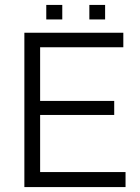

<svg xmlns="http://www.w3.org/2000/svg" viewBox="-20 -760 568 780"><path d="M490 -61V0H79V-627H481V-568H143V-350H444V-293H143V-61ZM407 -740V-681H343V-740ZM233 -740V-681H168V-740Z"/></svg>

Font: Blinker Light
Style: Regular
Weight: 300
Designer: Juergen Huber
Foundry: supertype
Version: Version 1.017;hotconv 1.0.117;makeotfexe 2.5.65602